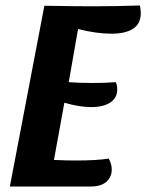

<svg xmlns="http://www.w3.org/2000/svg" viewBox="-20 -681 534 701"><path d="M494 -633Q494 -595 466.5 -576.5Q439 -558 387 -558Q332 -558 265 -575L231 -381Q269 -378 318 -378Q361 -378 403 -381Q408 -369 408 -354Q408 -324 383 -307Q358 -290 313 -290Q270 -290 215 -306L177 -97Q227 -95 254 -95Q335 -95 377 -102Q388 -82 388 -62Q388 -35 368.5 -17.5Q349 0 311 0H16L142 -660Q260 -658 317 -658Q404 -658 491 -661Q494 -646 494 -633Z"/></svg>

Font: Sansita Medium Italic
Style: Regular
Weight: 500
Italic angle: -11°
Designer: Pablo Cosgaya
Foundry: Omnibus-Type
Version: Version 1.006